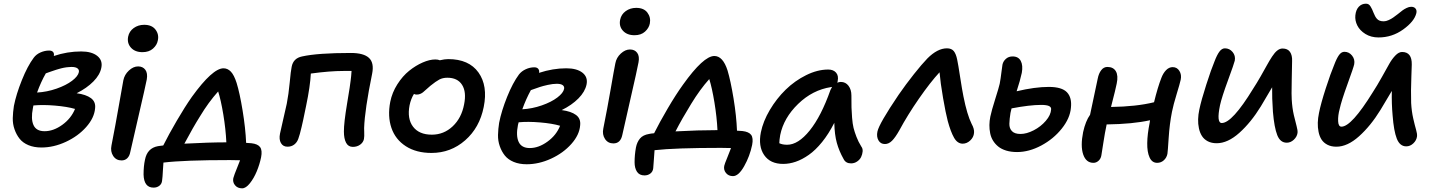

<svg xmlns="http://www.w3.org/2000/svg" viewBox="-20 -839 7843 1052"><path d="M207 -30.8Q166.5 -30.8 135.7 -43.7Q105 -56.6 87.4 -78.9Q69.8 -101.1 59.6 -130.4Q49.3 -159.7 50 -192.1Q50.8 -224.6 56.2 -258.8Q68.8 -322.8 99.9 -400.1Q130.9 -477.5 165 -522.9Q178.7 -541.5 202.1 -551.8Q225.6 -562 249 -562Q264.2 -562 271 -554Q277.8 -545.9 274.9 -532.2Q348.1 -557.1 424.8 -557.1Q482.4 -557.1 512.9 -532.7Q543.5 -508.3 535.2 -467.8Q527.8 -429.2 491.7 -392.6Q455.6 -356 399.9 -328.1Q451.2 -321.3 478.3 -301.3Q505.4 -281.2 501 -245.1Q496.6 -192.9 452.1 -142.8Q407.7 -92.8 340.8 -61.8Q273.9 -30.8 207 -30.8ZM372.1 -472.2Q365.2 -472.2 357.9 -471.4Q350.6 -470.7 344.2 -470.2Q337.9 -469.7 329.6 -467.8Q321.3 -465.8 316.2 -464.8Q311 -463.9 301.8 -460.9Q292.5 -458 288.1 -456.8Q283.7 -455.6 273.4 -451.9Q263.2 -448.2 259.8 -447.3Q256.3 -446.3 244.9 -442.1Q233.4 -438 231 -437Q204.6 -391.1 183.1 -332Q237.3 -335 289.8 -353.3Q342.3 -371.6 375 -396.5Q407.7 -421.4 412.1 -443.8Q414.6 -457 404.3 -464.6Q394 -472.2 372.1 -472.2ZM160.2 -246.1Q148.4 -187 163.6 -153.6Q178.7 -120.1 224.1 -120.1Q272.9 -120.1 321.3 -155Q369.6 -189.9 391.1 -242.2Q347.2 -254.9 280.5 -260.5Q213.9 -266.1 163.1 -261.2Q162.6 -258.8 161.6 -253.7Q160.6 -248.5 160.2 -246.1Z M760.7 -553.2Q719.7 -553.2 697.5 -577.9Q675.3 -602.5 682.1 -638.2Q688 -667.5 712.6 -685.3Q737.3 -703.1 770 -703.1Q812 -703.1 832 -676.8Q852.1 -650.4 844.7 -617.2Q840.3 -592.3 818.4 -572.8Q796.4 -553.2 760.7 -553.2ZM646 40Q616.2 40 600.1 15.4Q584 -9.3 590.8 -42Q613.3 -156.7 631.8 -263.7Q650.4 -370.6 655.8 -398.9Q662.1 -430.2 686.3 -452.6Q710.4 -475.1 736.8 -475.1Q762.7 -475.1 776.4 -456.5Q790 -438 784.2 -403.8Q776.9 -366.2 739.3 -204.3Q701.7 -42.5 693.8 -5.9Q689.9 15.6 677.5 27.8Q665 40 646 40Z M1306.6 192.9Q1281.7 192.9 1267.8 176Q1253.9 159.2 1258.3 137.2Q1260.3 128.9 1265.9 114Q1271.5 99.1 1280.5 76.9Q1289.6 54.7 1295.4 39.1Q1279.3 38.1 1240.2 38.1Q988.8 38.1 875.5 51.8Q874.5 65.4 873 88.4Q871.6 111.3 870.6 127Q869.6 142.6 868.2 149.9Q866.7 168 853.5 178.5Q840.3 189 821.3 189Q768.6 189 766.6 117.2Q766.6 71.3 774.4 36.1Q786.6 -27.3 845.2 -38.1Q846.2 -38.1 856.9 -39.8Q867.7 -41.5 874.5 -42Q904.3 -101.6 948.7 -177.7Q993.2 -253.9 1031.2 -308.1Q1144.5 -464.8 1204.6 -464.8Q1227.5 -464.8 1245.1 -446.3Q1262.7 -427.7 1276.4 -384.8Q1293.5 -329.6 1309.3 -233.2Q1325.2 -136.7 1328.6 -56.2Q1339.8 -56.2 1357.4 -54.2Q1392.6 -50.3 1405.3 -32.7Q1418 -15.1 1410.6 22.9Q1402.8 61 1387 99.4Q1371.1 137.7 1349.1 165.3Q1327.1 192.9 1306.6 192.9ZM1076.2 -202.1Q1038.6 -142.6 990.2 -51.8Q1125 -59.1 1220.2 -59.1Q1216.8 -131.8 1203.6 -211.4Q1190.4 -291 1175.3 -337.9Q1121.6 -277.8 1076.2 -202.1Z M1913.1 -34.2Q1888.2 -34.2 1876.2 -56.9Q1864.3 -79.6 1864.3 -118.2Q1863.8 -164.1 1881.8 -272Q1899.9 -379.9 1901.4 -398.9Q1904.3 -419.4 1906.2 -450.2H1862.3Q1786.6 -450.2 1683.1 -436Q1679.7 -366.7 1657.2 -258.8Q1655.3 -250.5 1649.7 -222.7Q1644 -194.8 1640.9 -180.2Q1637.7 -165.5 1632.6 -143.6Q1627.4 -121.6 1623 -105.5Q1618.7 -89.4 1614.3 -78.1Q1607.4 -58.6 1592 -46.9Q1576.7 -35.2 1555.2 -35.2Q1530.8 -35.2 1519.3 -55.2Q1507.8 -75.2 1514.2 -106.9Q1517.6 -125 1531.7 -184.6Q1545.9 -244.1 1551.3 -271Q1561.5 -323.7 1567.4 -387.2Q1573.2 -450.7 1578.1 -473.1Q1586.9 -520 1635.3 -529.8Q1720.7 -548.8 1902.3 -548.8Q1972.7 -548.8 2001.7 -521.7Q2030.8 -494.6 2019 -435.1Q1978.5 -237.8 1975.1 -137.2Q1975.1 -131.8 1975.6 -117.7Q1976.1 -103.5 1975.8 -94Q1975.6 -84.5 1974.1 -77.1Q1970.2 -58.6 1953.4 -46.4Q1936.5 -34.2 1913.1 -34.2Z M2344.2 -1Q2260.7 -1 2203.6 -37.8Q2146.5 -74.7 2124.8 -137.9Q2103 -201.2 2118.2 -280.8Q2128.4 -332 2157.2 -377.2Q2186 -422.4 2221.9 -451.2Q2257.8 -480 2295.9 -496.6Q2334 -513.2 2365.2 -513.2Q2379.9 -513.2 2390.1 -508.8Q2416.5 -515.1 2436 -515.1Q2549.3 -515.1 2601.6 -441.9Q2653.8 -368.7 2630.4 -252.9Q2607.9 -139.6 2528.8 -70.3Q2449.7 -1 2344.2 -1ZM2224.1 -262.2Q2210 -188.5 2243.2 -144.8Q2276.4 -101.1 2346.2 -101.1Q2411.6 -101.1 2460.2 -146.7Q2508.8 -192.4 2522.9 -267.1Q2536.6 -334.5 2512 -373.8Q2487.3 -413.1 2431.2 -413.1Q2405.8 -413.1 2387 -403.1Q2368.2 -393.1 2338.4 -369.1Q2329.1 -361.3 2316.2 -349.6Q2303.2 -337.9 2297.6 -333.3Q2292 -328.6 2283 -324.7Q2273.9 -320.8 2264.2 -320.8Q2258.8 -319.8 2248 -324.2Q2231.4 -297.4 2224.1 -262.2Z M2865.7 61Q2825.2 61 2794.4 48.1Q2763.7 35.2 2746.1 13.2Q2728.5 -8.8 2718.3 -38.1Q2708 -67.4 2708.7 -99.9Q2709.5 -132.3 2714.8 -166Q2727.5 -231 2758.5 -308.1Q2789.6 -385.3 2823.7 -431.2Q2837.9 -449.2 2860.8 -459.7Q2883.8 -470.2 2907.7 -470.2Q2922.4 -470.2 2929.2 -461.7Q2936 -453.1 2933.6 -439.9Q3009.8 -464.8 3082.5 -464.8Q3140.6 -464.8 3171.4 -440.7Q3202.1 -416.5 3193.8 -376Q3185.5 -336.4 3149.4 -299.8Q3113.3 -263.2 3057.6 -235.8Q3109.4 -229 3136.2 -209Q3163.1 -189 3158.7 -151.9Q3154.8 -100.1 3110.6 -50.3Q3066.4 -0.5 2999.5 30.3Q2932.6 61 2865.7 61ZM2888.7 -345.2Q2861.8 -295.9 2841.8 -240.2Q2896 -243.2 2948.5 -261.5Q3001 -279.8 3033.7 -304.7Q3066.4 -329.6 3070.8 -352.1Q3073.2 -365.2 3063 -372.6Q3052.7 -379.9 3030.8 -379.9Q3008.8 -379.9 2981.4 -373.8Q2954.1 -367.7 2938.5 -362.5Q2922.9 -357.4 2888.7 -345.2ZM2817.9 -153.8Q2806.2 -95.2 2821.8 -61.5Q2837.4 -27.8 2882.8 -27.8Q2931.2 -27.8 2979.7 -63Q3028.3 -98.1 3048.8 -149.9Q3005.9 -162.6 2939.2 -168.2Q2872.6 -173.8 2821.8 -168.9Q2821.3 -166.5 2819.8 -161.4Q2818.4 -156.2 2817.9 -153.8Z M3456.5 -646Q3415.5 -646 3393.1 -670.7Q3370.6 -695.3 3377.9 -731Q3383.8 -760.3 3408.4 -778.1Q3433.1 -795.9 3465.8 -795.9Q3507.8 -795.9 3527.3 -769.8Q3546.9 -743.7 3540.5 -710Q3535.6 -685.1 3513.9 -665.5Q3492.2 -646 3456.5 -646ZM3340.8 -53.2Q3311 -53.2 3294.9 -77.6Q3278.8 -102.1 3285.6 -134.8Q3308.1 -247.1 3326.2 -351.6Q3344.2 -456.1 3351.6 -492.2Q3357.4 -523.4 3381.6 -545.7Q3405.8 -567.9 3431.6 -567.9Q3458 -567.9 3471.4 -549.3Q3484.9 -530.8 3478.5 -497.1Q3471.2 -457 3433.6 -293.7Q3396 -130.4 3389.6 -99.1Q3379.9 -53.2 3340.8 -53.2Z M3996.1 126Q3971.7 126 3957.8 108.9Q3943.8 91.8 3948.2 69.8Q3950.2 59.6 3964.6 25.1Q3979 -9.3 3985.4 -27.8Q3969.2 -28.8 3930.2 -28.8Q3679.7 -28.8 3566.4 -16.1Q3564.5 4.9 3562.3 40.5Q3560.1 76.2 3559.1 83Q3557.1 101.1 3543.7 111.6Q3530.3 122.1 3511.2 122.1Q3483.4 122.1 3470.2 102.1Q3457 82 3457 49.8Q3457 10.3 3464.4 -30.8Q3470.2 -60.5 3486.6 -80.1Q3502.9 -99.6 3536.1 -105Q3545.4 -107.4 3564 -108.9Q3593.8 -168.5 3638.4 -244.6Q3683.1 -320.8 3722.2 -375Q3834.5 -532.2 3894 -532.2Q3940.9 -532.2 3966.3 -453.1Q3983.4 -396 3999.3 -299.3Q4015.1 -202.6 4018.1 -123Q4029.8 -123 4047.4 -121.1Q4083 -117.2 4095.7 -99.9Q4108.4 -82.5 4101.1 -44.9Q4088.4 16.6 4057.6 71.3Q4026.9 126 3996.1 126ZM3767.1 -270Q3716.8 -188.5 3681.2 -119.1Q3806.6 -126 3911.1 -126Q3907.7 -197.8 3894.5 -277.8Q3881.3 -357.9 3866.2 -405.8Q3815.4 -349.1 3767.1 -270Z M4271 59.1Q4200.2 59.1 4167 10.7Q4133.8 -37.6 4148.9 -113.8Q4161.1 -174.3 4198 -236.6Q4234.9 -298.8 4284.9 -347.7Q4335 -396.5 4397 -427.2Q4459 -458 4518.1 -458Q4545.9 -458 4560.8 -441.2Q4575.7 -424.3 4569.8 -395Q4569.8 -390.6 4566.9 -386.2Q4580.6 -390.1 4586.9 -390.1Q4613.3 -390.1 4629.2 -368.9Q4645 -347.7 4645 -315.9Q4645 -271 4645.5 -249.5Q4646 -228 4648.7 -194.1Q4651.4 -160.2 4656.7 -138.4Q4662.1 -116.7 4672.6 -89.4Q4683.1 -62 4699.2 -36.1Q4708 -24.9 4706.5 -9Q4705.1 6.8 4698.2 21.2Q4691.4 35.6 4676.3 45.9Q4661.1 56.2 4643.1 56.2Q4613.8 56.2 4602.1 32.2Q4577.6 -11.2 4565.2 -55.9Q4552.7 -100.6 4551.3 -166Q4520.5 -105.5 4484.4 -60.8Q4448.2 -16.1 4411.6 9.5Q4375 35.2 4340.1 47.1Q4305.2 59.1 4271 59.1ZM4254.9 -99.1Q4250 -70.8 4250 -54.2Q4267.1 -45.9 4293 -45.9Q4353.5 -45.9 4416.5 -124Q4479.5 -202.1 4530.3 -346.2Q4531.7 -350.6 4539.1 -362.8Q4538.1 -362.8 4536.1 -362.3Q4534.2 -361.8 4533.2 -361.8Q4432.1 -346.2 4353 -269.5Q4273.9 -192.9 4254.9 -99.1Z M4828.6 -49.8Q4804.7 -49.8 4793.2 -70.1Q4781.7 -90.3 4787.6 -118.2Q4796.4 -161.1 4903.8 -319.8Q4943.4 -377 4987.3 -432.4Q5031.2 -487.8 5061.5 -519Q5116.7 -574.2 5168.5 -574.2Q5193.8 -574.2 5206.1 -558.8Q5218.3 -543.5 5224.6 -512.2Q5230 -487.3 5240.7 -417Q5251.5 -346.7 5258.8 -311Q5278.8 -210.4 5303.7 -160.2Q5319.3 -132.3 5316.9 -110.8Q5314.9 -86.9 5296.1 -69.3Q5277.3 -51.8 5254.9 -51.8Q5226.1 -51.8 5207.5 -84.2Q5189 -116.7 5172.9 -175.8Q5161.6 -218.8 5147.2 -302Q5132.8 -385.3 5127.9 -442.9Q5077.6 -388.7 5015.1 -298.6Q4952.6 -208.5 4907.7 -125Q4885.7 -85.9 4867.7 -67.9Q4849.6 -49.8 4828.6 -49.8Z M5552.7 -5.9Q5519.5 -5.9 5493.2 -13.9Q5466.8 -22 5449.5 -36.1Q5432.1 -50.3 5420.9 -68.6Q5409.7 -86.9 5405.3 -109.1Q5400.9 -131.3 5401.1 -154.1Q5401.4 -176.8 5406.2 -200.2Q5413.1 -233.4 5433.1 -296.6Q5453.1 -359.9 5457.5 -379.9Q5462.9 -408.2 5466.8 -441.9Q5470.7 -475.6 5472.7 -484.9Q5476.6 -503.4 5491.5 -516.6Q5506.3 -529.8 5528.3 -529.8Q5560.1 -529.8 5573 -505.1Q5585.9 -480.5 5578.6 -439.9Q5569.8 -398.4 5550.3 -338.9Q5650.4 -362.8 5726.6 -362.8Q5797.9 -362.8 5825.9 -333.5Q5854 -304.2 5847.7 -248Q5842.8 -190.9 5797.6 -134.3Q5752.4 -77.6 5685.3 -41.7Q5618.2 -5.9 5552.7 -5.9ZM5516.6 -220.2Q5511.2 -187 5510.5 -161.4Q5509.8 -135.7 5524.7 -120.4Q5539.6 -105 5571.3 -105Q5605 -105 5643.8 -125Q5682.6 -145 5710.2 -177Q5737.8 -209 5739.3 -240.2Q5740.2 -252.4 5727.1 -258.3Q5713.9 -264.2 5684.6 -264.2Q5622.1 -264.2 5522.5 -245.1Q5519.5 -231.9 5516.6 -220.2Z M5971.2 53.2Q5930.7 53.2 5915 7.3Q5899.4 -38.6 5914.6 -115.2Q5928.2 -176.3 5952.6 -210Q5961.9 -255.9 5994.6 -408.2Q6000 -436.5 6013.7 -454.3Q6027.3 -472.2 6047.4 -472.2Q6080.1 -472.2 6094 -448.5Q6107.9 -424.8 6098.6 -380.9Q6094.2 -356.4 6067.4 -252.9Q6206.5 -254.9 6303.2 -278.8Q6323.2 -360.8 6343.3 -412.1Q6353 -438 6369.1 -454.6Q6385.3 -471.2 6405.3 -471.2Q6429.2 -471.2 6442.1 -450.4Q6455.1 -429.7 6449.2 -401.9Q6444.8 -381.3 6427 -323.2Q6409.2 -265.1 6401.4 -226.1Q6388.2 -159.7 6383.3 -83Q6378.4 -6.3 6376.5 3.9Q6372.1 25.4 6356.7 39.3Q6341.3 53.2 6320.3 53.2Q6292 53.2 6278.6 23.4Q6265.1 -6.3 6265.9 -55.2Q6266.6 -104 6279.3 -167Q6279.3 -172.4 6281.2 -180.2Q6187 -159.2 6043.5 -157.2Q6043.5 -156.2 6043 -154.5Q6042.5 -152.8 6042.5 -151.9Q6034.2 -113.8 6025.6 -57.6Q6017.1 -1.5 6014.6 12.2Q6011.7 30.3 5999.3 41.7Q5986.8 53.2 5971.2 53.2Z M6646.5 -54.2Q6618.2 -54.2 6597.7 -64.9Q6577.1 -75.7 6565.7 -93.8Q6554.2 -111.8 6549.1 -136Q6543.9 -160.2 6544.7 -185.8Q6545.4 -211.4 6551.3 -238.8Q6562 -290 6589.4 -375.2Q6616.7 -460.4 6634.3 -502Q6647.9 -538.1 6661.4 -556.2Q6674.8 -574.2 6691.4 -574.2Q6716.8 -574.2 6733.6 -554Q6750.5 -533.7 6745.6 -506.8Q6742.2 -491.2 6708.3 -398.9Q6674.3 -306.6 6664.6 -262.2Q6644.5 -165 6674.3 -165Q6731.4 -165 6846.2 -353Q6865.7 -382.8 6887.2 -420.4Q6908.7 -458 6921.9 -482.2Q6935.1 -506.3 6950 -529.1Q6964.8 -551.8 6978.8 -562.5Q6992.7 -573.2 7007.3 -573.2Q7035.2 -573.2 7048.1 -554.7Q7061 -536.1 7059.6 -503.9Q7059.6 -494.6 7057.6 -401.1Q7055.7 -307.6 7057.6 -293.9Q7060.1 -248 7069.1 -208.7Q7078.1 -169.4 7084.5 -147Q7090.8 -124.5 7089.4 -110.8Q7086.4 -89.4 7068.8 -73.2Q7051.3 -57.1 7030.3 -57.1Q6994.6 -57.1 6978.3 -98.6Q6961.9 -140.1 6954.6 -226.1Q6949.2 -304.2 6950.2 -360.8Q6919.9 -308.6 6888.2 -255.9Q6834.5 -168.5 6770.8 -111.3Q6707 -54.2 6646.5 -54.2Z M7533.2 -633.8Q7492.2 -633.8 7461.4 -652.8Q7430.7 -671.9 7417 -699.2Q7403.3 -726.6 7406.2 -754.9Q7409.2 -785.2 7425 -802Q7440.9 -818.8 7464.4 -818.8Q7472.2 -818.8 7478.3 -815.4Q7484.4 -812 7489.7 -803.2Q7495.1 -794.4 7497.8 -788.3Q7500.5 -782.2 7506.3 -768.1Q7511.2 -756.8 7514.4 -750.5Q7517.6 -744.1 7523.9 -736.6Q7530.3 -729 7539.6 -725.6Q7548.8 -722.2 7562 -722.2Q7574.2 -722.2 7588.9 -729Q7603.5 -735.8 7613.3 -742.7Q7623 -749.5 7638.2 -761.2Q7656.2 -775.9 7664.8 -782.2Q7673.3 -788.6 7686.8 -795.2Q7700.2 -801.8 7711.9 -801.8Q7728.5 -801.8 7736.3 -791.7Q7744.1 -781.7 7740.2 -766.1Q7729 -721.2 7668.2 -677.5Q7607.4 -633.8 7533.2 -633.8ZM7302.2 -35.2Q7273.9 -35.2 7253.2 -45.9Q7232.4 -56.6 7220.9 -74.5Q7209.5 -92.3 7204.6 -116.7Q7199.7 -141.1 7200.4 -166.7Q7201.2 -192.4 7207 -220.2Q7216.8 -270.5 7244.1 -355Q7271.5 -439.5 7290 -482.9Q7303.7 -519.5 7316.7 -537.4Q7329.6 -555.2 7346.2 -555.2Q7371.6 -555.2 7388.2 -534.4Q7404.8 -513.7 7399.9 -486.8Q7396.5 -469.7 7363 -377.7Q7329.6 -285.6 7320.3 -242.2Q7310.5 -206.1 7311.8 -175.5Q7313 -145 7330.1 -145Q7385.3 -145 7502 -334Q7524.9 -369.1 7551.5 -416.7Q7578.1 -464.4 7592.5 -490Q7606.9 -515.6 7625.5 -534.9Q7644 -554.2 7662.1 -554.2Q7716.8 -554.2 7715.3 -484.9Q7714.8 -469.2 7713.1 -419.4Q7711.4 -369.6 7711.2 -343.5Q7710.9 -317.4 7711.9 -274.9Q7714.4 -229 7723.4 -189.7Q7732.4 -150.4 7739 -127.9Q7745.6 -105.5 7744.1 -91.8Q7741.2 -69.8 7723.9 -53.5Q7706.5 -37.1 7685.1 -37.1Q7649.9 -37.1 7633.3 -79.3Q7616.7 -121.6 7610.4 -206.1Q7604.5 -270 7606 -340.8Q7573.7 -285.2 7543.9 -236.8Q7490.2 -149.4 7426.5 -92.3Q7362.8 -35.2 7302.2 -35.2Z"/></svg>

Font: Shantell Sans Bouncy
Style: Italic
Weight: 500
Italic angle: -11.31°
Designer: Stephen Nixon, Anya Danilova, Shantell Martin
Foundry: Arrow Type
Version: Version 1.006;[9816181b4]